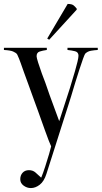

<svg xmlns="http://www.w3.org/2000/svg" viewBox="-54 -716 517 976"><path d="M196 -514 186 -520 290 -696Q312 -696 321 -688Q330 -680 336 -672V-667ZM103 240Q83 240 66 227.5Q49 215 49 195Q49 175 61 162Q73 149 93 149Q113 149 126.5 161Q140 173 154 186H156Q165 164 176 130Q187 96 195.5 67Q204 38 206 28Q202 20 193.5 -2Q185 -24 175 -52Q165 -80 155.5 -106.5Q146 -133 140 -150Q130 -177 117 -213Q104 -249 91 -285Q78 -321 68 -348Q59 -373 51 -396Q43 -419 34 -438Q31 -444 25 -447.5Q19 -451 13 -454Q0 -460 -34 -462V-473H184V-462Q163 -459 147.5 -454Q132 -449 132 -430Q132 -423 140 -397.5Q148 -372 158.5 -343Q169 -314 177 -294Q185 -269 198.5 -232Q212 -195 225.5 -158.5Q239 -122 247 -100Q250 -110 257.5 -132.5Q265 -155 273.5 -182Q282 -209 290 -233Q298 -257 302 -270Q306 -284 313 -307Q320 -330 327.5 -355.5Q335 -381 340 -402.5Q345 -424 345 -433Q345 -451 327.5 -455.5Q310 -460 289 -462V-473H443V-462Q426 -461 408.5 -458Q391 -455 379 -443Q376 -439 368 -417Q360 -395 349.5 -362.5Q339 -330 328 -294.5Q317 -259 308 -228Q306 -220 295.5 -188Q285 -156 270.5 -110Q256 -64 239.5 -12.5Q223 39 208 86.5Q193 134 182 168Q170 206 148 223Q126 240 103 240Z"/></svg>

Font: Mulat Addis
Style: Regular
Weight: 400
Designer: Fasil fikreab
Version: Version 1.001; ttfautohint (v1.8.3)